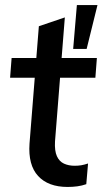

<svg xmlns="http://www.w3.org/2000/svg" viewBox="-20 -734 406 761"><path d="M20 -426 26 -504H364L358 -426ZM329 -86 322 -4Q305 2 286.5 4.5Q268 7 248 7Q171 7 131 -36.5Q91 -80 97 -165L134 -630L237 -665L198 -173Q196 -136 205.5 -115Q215 -94 233.5 -85.5Q252 -77 276 -77Q290 -77 302 -79Q314 -81 329 -86ZM323.4 -540.1H270L284.7 -713.8H366.3Z"/></svg>

Font: Muli SemiBold
Style: Italic
Weight: 600
Italic angle: -4.541°
Designer: Vernon Adams
Foundry: Vernon Adams
Version: Version 2.100; ttfautohint (v1.8.1.43-b0c9)